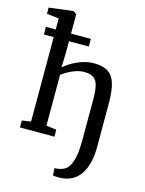

<svg xmlns="http://www.w3.org/2000/svg" viewBox="-152 -911 946 1249"><g transform="rotate(15 321.0 -287.0)"><path d="M384 248.5Q379.5 249 368 248.8Q356.5 248.5 345.2 247.8Q334 247 331 245L327.5 197Q335 198.5 352 195.5Q369 192.5 379.5 188.5Q408.5 179 425 150Q441.5 121 448.8 77Q456 33 456 -22V-302.5Q456 -356 448 -390.2Q440 -424.5 418.2 -440.8Q396.5 -457 354 -457Q327 -457 300.2 -448.2Q273.5 -439.5 249.2 -426Q225 -412.5 206 -398.5V-56L274.5 -47V0H42.5V-47L102.5 -56V-750L21 -760V-801.5L181.5 -821.5H184L205.5 -806V-545L202.5 -447.5Q220.5 -464.5 252 -483.2Q283.5 -502 322.2 -515Q361 -528 401.5 -528Q462.5 -528 497.2 -504.8Q532 -481.5 546.2 -431.8Q560.5 -382 560.5 -302.5V-9.5Q560.5 52 548.5 99.2Q536.5 146.5 513.5 179.2Q490.5 212 457.8 229.2Q425 246.5 384 248.5ZM36.5 -624.5V-676H339V-624.5Z"/></g></svg>

Font: Merriweather 28pt
Style: Regular
Weight: 400
Version: Version 2.100